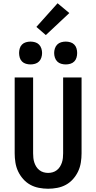

<svg xmlns="http://www.w3.org/2000/svg" viewBox="-20 -1145 590 1177"><path d="M275 12Q247 12 218.5 6.5Q190 1 165.5 -12.5Q141 -26 122 -47.5Q103 -69 91 -94.5Q79 -120 74.5 -148.5Q70 -177 70 -205V-670H183V-205Q183 -191 184.5 -176.5Q186 -162 190.5 -148.5Q195 -135 202.5 -123Q210 -111 221.5 -102Q233 -93 247 -89Q261 -85 275 -85Q289 -85 303 -89Q317 -93 328.5 -102Q340 -111 347.5 -123Q355 -135 359.5 -148.5Q364 -162 365.5 -176.5Q367 -191 367 -205V-670H480V-205Q480 -177 475.5 -148.5Q471 -120 459 -94.5Q447 -69 428 -47.5Q409 -26 384.5 -12.5Q360 1 331.5 6.5Q303 12 275 12ZM383 -750Q369 -750 355 -754Q341 -758 331 -768Q321 -778 316.5 -792Q312 -806 312 -820Q312 -834 316.5 -848Q321 -862 331 -872Q341 -882 355 -886Q369 -890 383 -890Q397 -890 411 -886Q425 -882 435 -872Q445 -862 449 -848Q453 -834 453 -820Q453 -806 449 -792Q445 -778 435 -768Q425 -758 411 -754Q397 -750 383 -750ZM167 -750Q153 -750 139 -754Q125 -758 115 -768Q105 -778 101 -792Q97 -806 97 -820Q97 -834 101 -848Q105 -862 115 -872Q125 -882 139 -886Q153 -890 167 -890Q181 -890 195 -886Q209 -882 219 -872Q229 -862 233.5 -848Q238 -834 238 -820Q238 -806 233.5 -792Q229 -778 219 -768Q209 -758 195 -754Q181 -750 167 -750ZM261 -930 203 -980 333 -1125 405 -1065Z"/></svg>

Font: Lode Term
Style: Bold
Weight: 700
Monospace: yes
Designer: Belleve Invis
Foundry: Belleve Invis
Version: Version 29.2.0